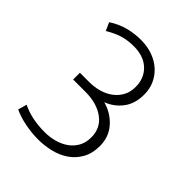

<svg xmlns="http://www.w3.org/2000/svg" viewBox="-173 -694 803 803"><g transform="rotate(45 228.0 -292.5)"><path d="M49 -550Q84 -573 121 -582.5Q158 -592 196 -592Q234 -592 265.5 -580.5Q297 -569 319.5 -548.5Q342 -528 354.5 -500.5Q367 -473 367 -440Q367 -385 339.5 -349.5Q312 -314 271 -299Q322 -285 355 -247.5Q388 -210 388 -157Q388 -112 370 -80.5Q352 -49 323 -29.5Q294 -10 258 -1.5Q222 7 185 7Q147 7 107 -1Q67 -9 38 -23L49 -62Q105 -34 184 -34Q213 -34 240.5 -41.5Q268 -49 289.5 -64Q311 -79 324 -102Q337 -125 337 -157Q337 -212 294.5 -243Q252 -274 185 -274H112V-314H167Q198 -314 225.5 -322Q253 -330 274 -346Q295 -362 307 -384.5Q319 -407 319 -437Q319 -488 285.5 -520Q252 -552 193 -552Q160 -552 131 -544Q102 -536 65 -514Z"/></g></svg>

Font: Mukta Mahee ExtraLight
Style: Regular
Weight: 275
Designer: Shuchita Grover, Noopur Datye, Girish Dalvi, Yashodeep Gholap
Foundry: Ek Type
Version: Version 2.538;PS 1.000;hotconv 16.6.51;makeotf.lib2.5.65220;